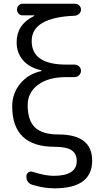

<svg xmlns="http://www.w3.org/2000/svg" viewBox="-20 -770 540 1020"><path d="M269.5 9.8Q44.9 9.8 44.9 -205.1Q44.9 -274.4 87.9 -326.2Q130.9 -377.9 200.2 -392.6Q201.2 -392.6 201.2 -393.6Q201.2 -395.5 200.2 -396.5Q136.7 -410.2 102.5 -449.7Q68.4 -489.3 68.4 -544.9Q68.4 -639.6 160.2 -684.6Q162.1 -684.6 162.1 -686.5Q162.1 -687.5 161.1 -688.5H100.6Q87.9 -688.5 79.1 -697.3Q70.3 -706.1 70.3 -719.2Q70.3 -732.4 79.1 -741.2Q87.9 -750 100.6 -750H378.9Q391.6 -750 400.9 -741.2Q410.2 -732.4 410.2 -719.2Q410.2 -706.1 400.9 -697.3Q391.6 -688.5 378.9 -686.5Q147.5 -677.7 148.4 -551.8Q148.4 -426.8 332 -426.8H376Q389.6 -426.8 399.9 -417.5Q410.2 -408.2 410.2 -394Q410.2 -379.9 399.9 -370.1Q389.6 -360.4 376 -360.4H332Q236.3 -360.4 181.6 -319.3Q127 -278.3 127 -211.9Q127 -129.9 166 -92.8Q205.1 -55.7 290 -55.7Q469.7 -55.7 469.7 83Q469.7 230.5 269.5 230.5Q213.9 230.5 152.3 211.9Q120.1 202.1 120.1 166Q120.1 154.3 129.9 146.5Q139.6 138.7 152.3 142.6Q220.7 164.1 264.6 164.1Q387.7 164.1 387.7 85Q387.7 46.9 360.4 28.3Q333 9.8 269.5 9.8Z"/></svg>

Font: Rounded-X Mgen+ 1mn regular
Style: Regular
Weight: 400
Designer: [Source Han Sans]
Ryoko NISHIZUKA  (kana & ideographs); Paul D. Hunt (Latin, Greek & Cyrillic); Wenlong ZHANG  (bopomofo
Version: Version 1.059.20150602